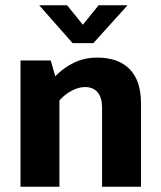

<svg xmlns="http://www.w3.org/2000/svg" viewBox="-20 -710 614 730"><path d="M206 0H58V-480H173L190 -420Q222 -453 262 -472Q302 -491 349 -491Q430 -491 473 -447Q516 -403 516 -318V0H368V-303Q368 -338 351.5 -358.5Q335 -379 303 -379Q279 -379 252.5 -365Q226 -351 206 -328ZM129 -690H235L295 -616L355 -690H465L335 -546H256Z"/></svg>

Font: Mukta Mahee ExtraBold
Style: Regular
Weight: 800
Designer: Shuchita Grover, Noopur Datye, Girish Dalvi, Yashodeep Gholap
Foundry: Ek Type
Version: Version 2.538;PS 1.000;hotconv 16.6.51;makeotf.lib2.5.65220;